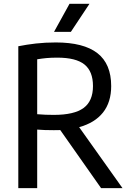

<svg xmlns="http://www.w3.org/2000/svg" viewBox="-20 -966 666 986"><path d="M74 0V-728.5Q116 -737 163.8 -742.5Q211.5 -748 266.5 -748Q409.5 -748 480.2 -693Q551 -638 551 -524Q551 -441 508.8 -388Q466.5 -335 386.5 -313L609 0H499L289.5 -298Q273.5 -297.5 256.5 -297.5Q230 -297.5 210.5 -298.2Q191 -299 171 -300.5V0ZM256.5 -376Q361 -376 409.2 -411.5Q457.5 -447 457.5 -524Q457.5 -599.5 413.8 -634.8Q370 -670 274.5 -670Q243.5 -670 219.2 -667.8Q195 -665.5 171 -661.5V-379.5Q195 -377.5 213.5 -376.8Q232 -376 256.5 -376ZM257.5 -802.5 337 -946.5H439.5L344 -802.5Z"/></svg>

Font: Encode Sans Semi Condensed Medium
Style: Regular
Weight: 500
Width: 4
Designer: Multiple Designers
Foundry: Impallari Type
Version: Version 3.000; ttfautohint (v1.8.3) -l 8 -r 50 -G 200 -x 14 